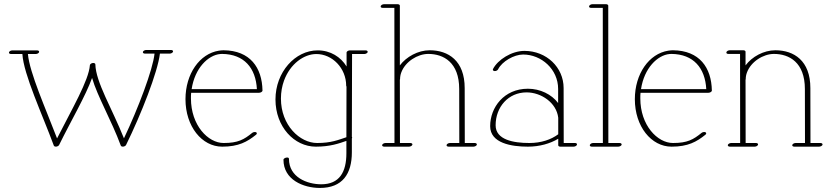

<svg xmlns="http://www.w3.org/2000/svg" viewBox="-20 -697 4008 924"><path d="M23.4 -445.8C21.6 -441 26 -437.1 32.9 -437.1H87.7C93.5 -338.6 183.8 -145.9 239.1 3.9C240 6.4 242.9 8.2 246.7 8.6C253.6 9.4 261.9 5.8 264.4 0.8C322.2 -116.7 391.8 -234.8 423.1 -321.9C449 -232.4 516 -118.9 561.4 3.9C562.3 6.4 565.1 8.2 569 8.6C575.9 9.4 584.2 5.8 586.6 0.8C658.8 -145.9 739.1 -349.7 749.6 -439H796.6C803.6 -439 810.8 -443 812.6 -447.8C814.3 -452.5 809.9 -456.5 803 -456.5H683.9C676.9 -456.5 669.6 -452.5 667.9 -447.8C666.2 -443 670.5 -439 677.5 -439H723.7C715.7 -361.2 644.7 -175.2 576.5 -31.3C519.6 -174.4 440.7 -302 438.9 -387.5C438.8 -392.3 432.1 -395.2 424.6 -393.5C417.6 -392 412.9 -387 412.6 -383.5C407.4 -310 325.9 -171.7 254.6 -31C199.8 -174.4 122.2 -347.2 114.3 -437.1H152.1C159 -437.1 166.3 -441 168 -445.8C169.8 -450.6 165.4 -454.5 158.5 -454.5H39.3C32.4 -454.5 25.1 -450.6 23.4 -445.8Z M902.3 -268.1C917.5 -369.1 981.4 -431.6 1039.6 -437C1042.5 -437.5 1045.9 -437.5 1048.8 -437.5C1154.8 -436.5 1210.9 -369.6 1216.3 -268.1ZM899.9 -250.5H1226.6C1233.9 -250.5 1241.7 -254.9 1243.2 -259.8V-261.7C1241.2 -371.1 1184.1 -454.1 1055.7 -455.1C1048.3 -455.1 1040.5 -454.1 1033.2 -453.1C940.9 -438.5 872.6 -341.8 872.6 -219.7C872.6 -88.4 951.7 8.8 1049.3 8.8C1128.4 8.8 1169.9 -14.6 1212.4 -48.8C1217.3 -52.7 1217.3 -58.1 1212.4 -60.5C1207.5 -63 1198.7 -61.5 1193.8 -57.6C1154.3 -25.4 1125.5 -8.8 1056.2 -8.8C981 -8.8 898.9 -94.2 898.9 -223.6C898.9 -232.9 898.9 -241.7 899.9 -250.5Z M1749.5 -447.8C1749.5 -451.7 1745.1 -454.6 1739.3 -454.6H1664.1C1656.7 -454.6 1649.4 -450.2 1647.9 -445.3V-377C1620.1 -422.9 1570.3 -454.6 1508.8 -454.6C1400.4 -454.6 1305.7 -350.1 1305.7 -218.3C1305.7 -86.9 1396 8.8 1500 8.8C1568.4 8.8 1610.8 -6.3 1647 -19V40.5C1647 130.9 1613.8 189.9 1525.9 189.9C1458 189.9 1370.6 155.8 1370.6 67.4C1370.6 62.9 1366.7 61 1361.9 61C1354.2 61 1344.2 65.8 1344.2 71.8C1344.2 168 1439.9 207.5 1519.5 207.5C1627.9 207.5 1673.3 140.1 1673.3 36.1V-30.8C1674.8 -32.7 1675.3 -35.2 1674.3 -37.1C1674.3 -37.6 1673.8 -38.1 1673.3 -38.6L1674.3 -437H1732.9C1739.7 -437 1749.5 -441.4 1749.5 -447.8ZM1647 -36.6C1607.4 -23.4 1573.2 -8.8 1506.3 -8.8C1423.3 -8.8 1332 -93.8 1332 -222.7C1332 -253.9 1337.4 -282.7 1346.7 -308.6C1376.5 -390.6 1443.4 -437 1502.4 -437C1579.1 -437 1646 -369.1 1646 -284.2C1646 -282.7 1646.5 -281.7 1647.5 -280.8Z M1812 -665.5C1812 -661.6 1815.9 -659.2 1821.8 -659.2H1877.9L1878.4 -8.8H1835.4C1828.6 -8.8 1821.3 -4.9 1819.3 0C1817.4 4.9 1822.3 8.8 1829.1 8.8H1948.2C1955.1 8.8 1962.4 4.9 1964.4 0C1966.3 -4.9 1961.4 -8.8 1954.6 -8.8H1904.8L1904.3 -313.5C1904.8 -314.5 1905.3 -314.9 1905.3 -315.9C1905.3 -326.7 1907.2 -337.9 1911.1 -348.1C1930.2 -400.4 1989.7 -437.5 2041 -437.5C2114.3 -437.5 2189.9 -397 2189.9 -268.6L2190.4 -8.8H2145.5C2138.7 -8.8 2131.3 -4.9 2129.4 0C2127.4 4.9 2132.3 8.8 2139.2 8.8H2258.3C2265.1 8.8 2274.9 4.4 2274.9 -2C2274.9 -5.9 2270.5 -8.8 2264.6 -8.8H2216.8L2216.3 -272.9C2216.3 -405.3 2137.2 -455.1 2047.9 -455.1C1991.7 -455.1 1935.5 -423.8 1904.3 -382.3V-669.9C1904.3 -673.3 1899.9 -676.8 1894 -676.8H1828.1C1821.3 -676.8 1812 -672.4 1812 -665.5Z M2756.8 -2.4C2756.8 -6.3 2752.9 -8.8 2747.1 -8.8H2692.9L2692.4 -273.4C2692.4 -372.6 2609.9 -452.1 2503.9 -452.1C2441.9 -452.1 2375 -409.2 2352.5 -364.7C2350.1 -359.9 2353.5 -355.5 2360.4 -355C2367.2 -354.5 2374.5 -358.4 2377 -363.3C2396 -401.4 2453.6 -434.6 2497.6 -434.6C2585.4 -434.6 2666 -363.8 2666 -269V-201.2C2634.3 -243.2 2579.6 -270 2520.5 -270C2405.8 -270 2338.9 -180.2 2338.9 -89.8C2338.9 -7.8 2441.4 8.8 2520.5 8.8C2576.7 8.8 2627.4 -5.9 2666.5 -29.3V2C2666.5 5.4 2670.4 8.8 2676.3 8.8H2740.2C2747.6 8.8 2756.8 4.4 2756.8 -2.4ZM2514.2 -252.4C2584.5 -252.4 2658.2 -202.6 2666.5 -130.4V-50.8C2632.3 -25.4 2585 -8.8 2527.3 -8.8C2451.7 -8.8 2365.2 -23.9 2365.2 -94.2C2365.2 -182.1 2426.3 -252.4 2514.2 -252.4Z M2814.9 -665.5C2814.9 -661.6 2818.8 -659.2 2824.7 -659.2H2880.9L2881.3 -8.8H2834.5C2827.6 -8.8 2820.8 -4.9 2818.8 0C2816.9 4.9 2821.3 8.8 2828.1 8.8H2955.1C2961.9 8.8 2971.7 4.4 2971.7 -2C2971.7 -5.9 2967.3 -8.8 2961.4 -8.8H2907.7L2907.2 -669.9C2907.2 -673.3 2902.8 -676.8 2897 -676.8H2831.1C2824.2 -676.8 2814.9 -672.4 2814.9 -665.5Z M3064.9 -268.1C3080.1 -369.1 3144 -431.6 3202.1 -437C3205.1 -437.5 3208.5 -437.5 3211.4 -437.5C3317.4 -436.5 3373.5 -369.6 3378.9 -268.1ZM3062.5 -250.5H3389.2C3396.5 -250.5 3404.3 -254.9 3405.8 -259.8V-261.7C3403.8 -371.1 3346.7 -454.1 3218.3 -455.1C3210.9 -455.1 3203.1 -454.1 3195.8 -453.1C3103.5 -438.5 3035.2 -341.8 3035.2 -219.7C3035.2 -88.4 3114.3 8.8 3211.9 8.8C3291 8.8 3332.5 -14.6 3375 -48.8C3379.9 -52.7 3379.9 -58.1 3375 -60.5C3370.1 -63 3361.3 -61.5 3356.4 -57.6C3316.9 -25.4 3288.1 -8.8 3218.8 -8.8C3143.6 -8.8 3061.5 -94.2 3061.5 -223.6C3061.5 -232.9 3061.5 -241.7 3062.5 -250.5Z M3475.6 -443.8C3475.6 -439.9 3479.5 -437.5 3485.4 -437.5H3541.5L3542 -8.8H3499C3492.2 -8.8 3484.9 -4.9 3482.9 0C3481 4.9 3485.8 8.8 3492.7 8.8H3611.8C3618.7 8.8 3626 4.9 3627.9 0C3629.9 -4.9 3625 -8.8 3618.2 -8.8H3568.4L3567.9 -313C3568.4 -314 3568.8 -314.9 3568.8 -315.9C3568.8 -326.7 3570.8 -337.9 3574.7 -348.1C3593.8 -400.4 3653.3 -437.5 3704.6 -437.5C3777.8 -437.5 3853.5 -397 3853.5 -268.6L3854 -8.8H3809.1C3802.2 -8.8 3794.9 -4.9 3793 0C3791 4.9 3795.9 8.8 3802.7 8.8H3921.9C3928.7 8.8 3938.5 4.4 3938.5 -2C3938.5 -5.9 3934.1 -8.8 3928.2 -8.8H3880.4L3879.9 -272.9C3879.9 -405.3 3800.8 -455.1 3711.4 -455.1C3655.3 -455.1 3599.1 -424.3 3567.9 -382.3V-448.2C3567.9 -451.7 3563.5 -455.1 3557.6 -455.1H3491.7C3484.9 -455.1 3475.6 -450.7 3475.6 -443.8Z"/></svg>

Font: WireWyrm
Style: Light
Weight: 200
Version: Version 001.000